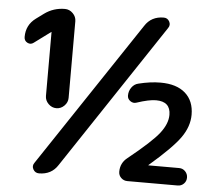

<svg xmlns="http://www.w3.org/2000/svg" viewBox="-52 -787 944 844"><g transform="rotate(5 420.0 -365.0)"><path d="M796 -315Q796 -263 761 -213.5Q726 -164 627 -79Q626 -79 626 -78L627 -77H762Q778 -77 789 -65.5Q800 -54 800 -38Q800 -22 789 -11Q778 0 762 0H540Q524 0 512.5 -11Q501 -22 501 -38Q501 -77 532 -101Q634 -183 666.5 -225Q699 -267 699 -306Q699 -365 635 -365Q604 -365 550 -347Q536 -342 523 -351Q510 -360 510 -375Q510 -395 521.5 -411Q533 -427 551 -431Q603 -444 648 -444Q719 -444 757.5 -410Q796 -376 796 -315ZM637 -730Q654 -730 662 -715Q670 -700 660 -686L233 -44Q205 0 150 0Q133 0 124.5 -15Q116 -30 126 -44L554 -686Q582 -730 637 -730ZM77 -570Q64 -560 49.5 -567.5Q35 -575 35 -592Q35 -645 77 -676L111 -701Q151 -730 201 -730Q221 -730 236 -715Q251 -700 251 -680V-342Q251 -322 236 -307Q221 -292 201 -292Q181 -292 166 -307Q151 -322 151 -342V-624H150Z"/></g></svg>

Font: Rounded Mplus 1c Bold
Style: Bold
Weight: 700
Version: Version 1.059.20150529